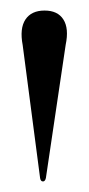

<svg xmlns="http://www.w3.org/2000/svg" viewBox="-20 -806 168 364"><path d="M61.5 -462Q57 -462 56 -468.5L23 -720.5Q17 -752 28.2 -769Q39.5 -786 64.5 -786Q89.5 -786 100.2 -769Q111 -752 104.5 -721L67 -468.5Q65.5 -462 61.5 -462Z"/></svg>

Font: Fraunces144ptRegular
Style: Regular
Weight: 400
Version: Version 1.000;[0bf87f6ff]